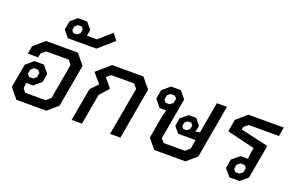

<svg xmlns="http://www.w3.org/2000/svg" viewBox="-98 -1237 2542 1639"><g transform="rotate(20 1173.5 -417.5)"><path d="M47 -91 86 -306 152 -363H239L293 -298L279 -219L214 -164H149L148 -136L145 -115L172 -82H357L398 -118L454 -438L424 -475H219L179 -441L172 -404H78L91 -476L187 -558H477L553 -465L485 -79L393 0H121ZM194 -220 221 -242 227 -282 209 -305H171L144 -282L138 -242L156 -220Z M304 -705 318 -784 377 -835H460L510 -775L502 -732L500 -720H591L706 -822L751 -764L614 -644H354ZM417 -702 442 -722 448 -758 431 -779H397L372 -758L366 -722L383 -702Z M676 -298 740 -366 666 -452 787 -558H1072L1148 -466L1066 0H972L1050 -437L1018 -475H810L772 -444L840 -361L766 -278L717 0H623Z M1831 -558 1746 -76 1657 0H1374L1302 -87L1341 -309L1355 -352H1294L1240 -418L1254 -499L1323 -558H1412L1466 -492L1400 -117L1428 -83H1622L1662 -117L1676 -200H1518L1472 -255L1484 -326L1547 -380H1617L1662 -324L1655 -281L1643 -268L1687 -274H1689L1739 -558ZM1399 -475 1380 -497H1341L1315 -475L1308 -435L1326 -412H1365L1392 -435ZM1607 -307 1591 -327H1559L1534 -307L1529 -273L1545 -253H1576L1601 -273Z M2002 -65 2016 -147 2085 -203H2151L2154 -241L2165 -305L1913 -366L1932 -477L2026 -558H2347L2333 -476H2058L2020 -444L2016 -420L2269 -362L2214 -56L2148 0H2056ZM2126 -59 2154 -82 2161 -122 2141 -144H2105L2077 -122L2070 -82L2090 -59Z"/></g></svg>

Font: Chakra Petch Medium
Style: Italic
Weight: 500
Italic angle: -10°
Designer: Katatrad Aksorn Co.,Ltd.
Foundry: Cadson Demak Co.,Ltd.
Version: Version 1.000; ttfautohint (v1.6)